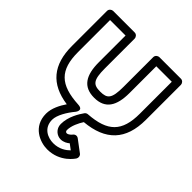

<svg xmlns="http://www.w3.org/2000/svg" viewBox="-228 -675 1113 1113"><g transform="rotate(45 328.0 -119.0)"><path d="M246 158C246 119.6 279.2 65.8 309.2 30.1C309.2 30.1 340.5 -8.3 291.4 -11C135 -19.4 75 -78 75 -226V-488H202V-269C202 -163.4 237.2 -104 328 -104C418.8 -104 454 -163.4 454 -269V-488H581V-226C581 -79.8 521.6 -21.3 370.3 -10.9C362.8 -10.4 355.8 -6.4 351.6 -0.5C333.6 25 299 79.4 299 140C299 180 331.6 204 361 204C385.6 204 404.2 191.6 415 182.5L448.1 207.3C429 226.3 396.3 250 347 250C302 250 246 226 246 158ZM196 158C196 264 288 300 347 300C452.6 300 503.1 219.5 505.4 215.9C511.2 205.8 509.7 191 499 183L427 129C414.9 119.9 400.5 123.3 392 134C389.4 137.7 375.4 154 361 154C356.4 154 349 150 349 140C349 104 369.3 63.5 385.9 38C548.7 23.2 631 -60.4 631 -226V-513C631 -523.7 621.1 -538 606 -538H429C418.3 -538 404 -528.1 404 -513V-269C404 -172.6 385.2 -154 328 -154C270.8 -154 252 -172.6 252 -269V-513C252 -523.7 242.1 -538 227 -538H50C39.3 -538 25 -528.1 25 -513V-226C25 -71.3 96 14.1 242.9 34.7C220.1 68.1 196 113 196 158Z"/></g></svg>

Font: Hussar Techniczny
Style: Bold 
Weight: 700
Foundry: Cannot Into Space Fonts
Version: Version 0.77